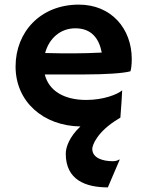

<svg xmlns="http://www.w3.org/2000/svg" viewBox="-20 -540 624 831"><path d="M47.4 -252C47.4 -100.1 167 4.9 328.1 7.3C279.8 52.2 264.6 98.1 264.6 125C264.6 239.3 351.1 271 446.8 271L497.6 152.3L496.6 149.9C487.3 156.2 478 157.7 467.8 157.7C427.7 157.7 379.4 145.5 379.4 104C379.4 89.4 399.4 30.3 492.2 -25.4L501 -30.8C505.4 -86.9 507.3 -117.2 508.8 -148.9C488.8 -131.8 428.7 -107.4 353.5 -107.4C254.9 -107.4 190.9 -148.4 173.8 -217.8C214.8 -217.3 299.8 -217.8 345.7 -217.8C436.5 -217.8 512.2 -222.7 544.4 -231.4C547.4 -239.3 550.3 -259.3 550.3 -284.2C550.3 -416 461.9 -520 321.3 -520C155.3 -520 47.4 -401.9 47.4 -252ZM175.3 -310.5C192.4 -373.5 240.7 -417.5 306.2 -417.5C376 -417.5 408.7 -373.5 420.4 -312.5C386.7 -310.5 332.5 -309.1 302.7 -309.1C273.4 -309.1 207 -309.1 175.3 -310.5Z"/></svg>

Font: HammersmithOne
Style: Regular
Weight: 400
Designer: Nicole Fally
Foundry: Nicole Fally
Version: Version 1.003